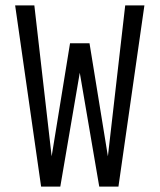

<svg xmlns="http://www.w3.org/2000/svg" viewBox="-20 -690 590 710"><path d="M132 0 36 -670H107L171 -112L239 -530H311L379 -112L443 -670H514L418 0H347L275 -421L203 0Z"/></svg>

Font: Lode Term
Style: Regular
Weight: 400
Monospace: yes
Designer: Belleve Invis
Foundry: Belleve Invis
Version: Version 29.2.0